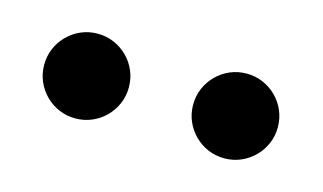

<svg xmlns="http://www.w3.org/2000/svg" viewBox="-33 -787 427 254"><g transform="rotate(15 180.0 -660.0)"><path d="M78 -602Q90 -602 100.5 -606.5Q111 -611 119 -619Q127 -627 131.5 -637.5Q136 -648 136 -660Q136 -672 131.5 -682.5Q127 -693 119 -701Q111 -709 100.5 -713.5Q90 -718 78 -718Q66 -718 55.5 -713.5Q45 -709 37 -701Q29 -693 24.5 -682.5Q20 -672 20 -660Q20 -648 24.5 -637.5Q29 -627 37 -619Q45 -611 55.5 -606.5Q66 -602 78 -602ZM282 -602Q294 -602 304.5 -606.5Q315 -611 323 -619Q331 -627 335.5 -637.5Q340 -648 340 -660Q340 -672 335.5 -682.5Q331 -693 323 -701Q315 -709 304.5 -713.5Q294 -718 282 -718Q270 -718 259.5 -713.5Q249 -709 241 -701Q233 -693 228.5 -682.5Q224 -672 224 -660Q224 -648 228.5 -637.5Q233 -627 241 -619Q249 -611 259.5 -606.5Q270 -602 282 -602Z"/></g></svg>

Font: Golos Text VF
Style: Regular
Weight: 400
Designer: A.Korolkova, Vitaly Kuzmin
Foundry: ParaType Ltd
Version: Version 2.005